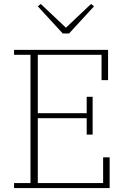

<svg xmlns="http://www.w3.org/2000/svg" viewBox="-20 -950 634 970"><path d="M51 -25H134V-673H51V-698H526V-545H493V-673H171V-378H418V-461H448V-270H418V-353H171V-25H501V-155H534V0H51ZM171 -918 186 -930 313 -810 440 -930 455 -918 329 -781H297Z"/></svg>

Font: IBM Plex Serif ExtraLight
Style: Regular
Weight: 200
Designer: Mike Abbink, Paul van der Laan, Pieter van Rosmalen
Foundry: Bold Monday
Version: Version 2.5